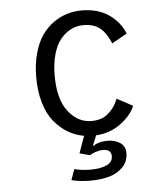

<svg xmlns="http://www.w3.org/2000/svg" viewBox="-51 -557 673 798"><g transform="rotate(-5 285.0 -158.0)"><path d="M301.5 90.5 258.5 79 284 8Q248.5 2 218 -16Q187.5 -34 162 -64.2Q136.5 -94.5 121.8 -142.5Q107 -190.5 107 -251Q107 -306 119.5 -351Q132 -396 152.5 -425.5Q173 -455 201 -474.8Q229 -494.5 258.5 -503.2Q288 -512 319.5 -512Q386 -512 431.8 -480.8Q477.5 -449.5 497.5 -400L434 -364.5Q417 -407 391 -428.8Q365 -450.5 320 -450.5Q293.5 -450.5 270 -439Q246.5 -427.5 226.8 -404.5Q207 -381.5 195.5 -342Q184 -302.5 184 -251Q184 -152.5 224 -101.5Q264 -50.5 320 -50.5Q364 -50.5 391.5 -74.8Q419 -99 432 -134L498 -98.5Q482 -59.5 437.8 -26.5Q393.5 6.5 334 10.5L316 55Q341 37 378.5 37Q409.5 37 431.2 51.2Q453 65.5 453 95Q453 129.5 430.2 153Q407.5 176.5 373 186.2Q338.5 196 294 196Q251 196 215.5 187L231.5 142.5Q264 150.5 298.5 150.5Q340 150.5 365.8 138.8Q391.5 127 391.5 102.5Q391.5 73.5 356.5 73.5Q342.5 73.5 326.5 78.8Q310.5 84 301.5 90.5Z"/></g></svg>

Font: League Mono Narrow Light
Style: Regular
Weight: 300
Width: 3
Designer: Tyler Finck
Foundry: The League of Moveable Type / Tyler Finck
Version: Version 2.210